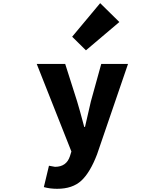

<svg xmlns="http://www.w3.org/2000/svg" viewBox="-20 -973 1040 1212"><path d="M340.8 218.8Q294.9 218.8 256.8 208L289.1 73.2Q323.2 80.1 327.1 80.1Q400.4 80.1 421.9 11.7L430.7 -16.6L211.9 -569.3H391.6L466.8 -333Q480.5 -289.1 511.7 -171.9H516.6Q522.5 -199.2 553.7 -333L619.1 -569.3H788.1L592.8 1Q548.8 116.2 493.2 167.5Q437.5 218.8 340.8 218.8ZM522.5 -655.3 435.5 -741.2 612.3 -953.1 733.4 -834Z"/></svg>

Font: GenEi Gothic M Heavy
Style: Regular
Weight: 800
Designer: o_tamon (Modified); [Source Han Sans]
Ryoko NISHIZUKA  (kana & ideographs); Paul D. Hunt (Latin, Greek & Cyrillic); Wenl
Version: Version 1.1a;Original Version 1.004